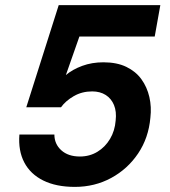

<svg xmlns="http://www.w3.org/2000/svg" viewBox="-20 -720 664 752"><path d="M273 12Q200 12 149.5 -13Q99 -38 75 -84Q51 -130 56 -193H193Q193 -156 220 -131.5Q247 -107 293 -107Q331 -107 361.5 -125.5Q392 -144 411 -176Q430 -208 433 -248Q437 -283 426.5 -308.5Q416 -334 394 -348Q372 -362 341 -362Q301 -362 269 -343.5Q237 -325 219 -300H83L210 -700H608L586 -577H291L238 -426Q264 -448 302 -462Q340 -476 385 -476Q438 -476 475 -458Q512 -440 534 -409.5Q556 -379 565 -340Q574 -301 569 -259Q562 -180 521 -119Q480 -58 415.5 -23Q351 12 273 12Z"/></svg>

Font: DM Sans 12pt ExtraBold
Style: Italic
Weight: 800
Italic angle: -10°
Version: Version 4.004;gftools[0.9.30]